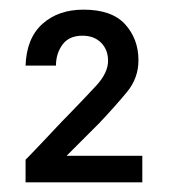

<svg xmlns="http://www.w3.org/2000/svg" viewBox="-20 -725 350 398"><path d="M33 -347V-394Q33 -394 38 -399Q43 -404 51.5 -413Q60 -422 71.5 -434Q83 -446 95.5 -459.5Q108 -473 121 -486Q155 -521 179.5 -547.5Q204 -574 204 -599Q204 -622 189.5 -636.5Q175 -651 151 -651Q123 -651 109.5 -632.5Q96 -614 96 -589H33Q35 -646 68 -675.5Q101 -705 153 -705Q212 -705 239.5 -674.5Q267 -644 267 -600Q267 -563 243 -534Q219 -505 186 -470L118 -402H275V-347Z"/></svg>

Font: Rethink Sans
Style: Regular
Weight: 400
Designer: The Rethink Sans project authors (Hans Thiessen). DM Sans designed by Colophon Foundry.
Foundry: Rethink Communications LLC
Version: Version 1.001